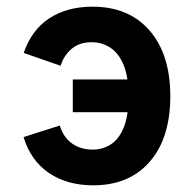

<svg xmlns="http://www.w3.org/2000/svg" viewBox="-20 -543 582 575"><path d="M259.5 12Q181 12 126.5 -25Q72 -62 50.5 -132.5L159 -167Q170 -131.5 195.8 -113.2Q221.5 -95 257.5 -95Q288 -95 312.2 -110.8Q336.5 -126.5 350.8 -161.8Q365 -197 365 -255Q365 -311 350.8 -346.8Q336.5 -382.5 311.5 -399.5Q286.5 -416.5 254 -416.5Q218 -416.5 194.8 -397Q171.5 -377.5 161.5 -346L51 -384.5Q74.5 -453.5 127.8 -488.2Q181 -523 257 -523Q366 -523 428 -451.5Q490 -380 490 -255Q490 -129.5 428.5 -58.8Q367 12 259.5 12ZM198 -207V-305H429.5V-207Z"/></svg>

Font: Undotted
Style: Bold
Weight: 700
Designer: Delve Withrington, Dave Bailey, Thomas Jockin
Foundry: Delve Fonts LLC
Version: Version 4.000